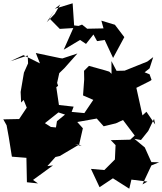

<svg xmlns="http://www.w3.org/2000/svg" viewBox="-94 -1117 984 1163"><path d="M206 -1005 268 -942 350 -947 292 -816 391 -875 427 -851 472 -908 494 -868 540 -875 591 -766 659 -892 602 -967 520 -992 533 -945 434 -943 403 -968 382 -960 355 -963 346 -1097 238 -1064 271 -1090 238 -1033 189 -982 235 -1052ZM769 0 823 -115 870 -134 823 -135 783 -224 720 -276 760 -269 804 -324 839 -397 846 -363 793 -440 769 -418 732 -585 812 -625 824 -633 812 -667 782 -679 812 -703 834 -771 798 -744 661 -689 612 -688 581 -747 582 -624 675 -572 607 -645 568 -683 542 -691 445 -718 415 -688 416 -636 409 -539 471 -512 417 -432 322 -441 251 -383 245 -345 214 -348 178 -371 260 -436 330 -413 352 -471 263 -481 247 -589 258 -597 252 -615 265 -674 296 -704 375 -793 284 -763 270 -765 123 -796 148 -733 48 -783 -32 -746 74 -781 76 -733 51 -677 31 -560 34 -496 107 -572 39 -537 68 -465 22 -396 -74 -394 -54 -358 -41 -287 -22 -168 66 -161 69 -13 136 -6 106 -27 227 -115 193 -111 242 -166 268 -172 385 -241 401 -232 376 -239 360 -243 385 -240 408 -340 374 -378 492 -399 534 -352 608 -370 651 -390 722 -296 695 -271 577 -268 606 -238 602 -151 538 -87 457 -94 509 17 590 -37 689 26 702 -29 799 -17Z"/></svg>

Font: Hussar Lance
Style: Regular
Weight: 700
Foundry: Cannot Into Space Fonts, PlusOne Fonts
Version: Version 2.27